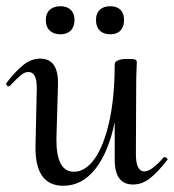

<svg xmlns="http://www.w3.org/2000/svg" viewBox="-28 -583 558 616"><path d="M500 -79Q504 -79 507.5 -75.5Q511 -72 509 -70Q477 -29 452 -10Q427 9 399 9Q340 9 340 -70V-191Q320 -94 277.5 -40.5Q235 13 175 13Q82 13 86 -119L90 -297Q91 -352 63 -352Q51 -352 38 -341Q25 -330 4 -308Q2 -306 0 -306Q-4 -306 -6.5 -309.5Q-9 -313 -8 -316Q23 -356 48 -375.5Q73 -395 101 -395Q161 -395 158 -309L153 -138Q152 -32 209 -32Q246 -32 275.5 -73.5Q305 -115 322.5 -193Q340 -271 340 -377Q340 -385 351 -389.5Q362 -394 381 -394Q402 -394 406.5 -391.5Q411 -389 411 -383Q411 -376 410 -358Q409 -340 409 -312L408 -89Q408 -33 435 -33Q458 -33 497 -78Q498 -79 500 -79ZM119 -519Q119 -540 131.5 -551.5Q144 -563 166 -563Q187 -563 199 -551.5Q211 -540 211 -519Q211 -497 199 -485Q187 -473 166 -473Q144 -473 131.5 -485Q119 -497 119 -519ZM280 -519Q280 -540 292 -551.5Q304 -563 326 -563Q347 -563 358.5 -551.5Q370 -540 370 -519Q370 -497 358.5 -485Q347 -473 326 -473Q304 -473 292 -485Q280 -497 280 -519Z"/></svg>

Font: Cormorant Upright Medium
Style: Regular
Weight: 500
Designer: Christian Thalmann (Catharsis Fonts)
Foundry: Catharsis Fonts
Version: Version 3.302